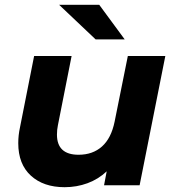

<svg xmlns="http://www.w3.org/2000/svg" viewBox="-20 -771 727 799"><path d="M668 -538 561 0H413L424 -58Q389 -25 344 -8.5Q299 8 249 8Q161 8 108.5 -40Q56 -88 56 -175Q56 -208 63 -240L122 -538H278L221 -250Q217 -231 217 -211Q217 -127 307 -127Q366 -127 404.5 -161.5Q443 -196 457 -265L512 -538ZM226 -751H393L499 -607H378Z"/></svg>

Font: Idrija
Style: Bold Italic
Weight: 700
Italic angle: -11.3°
Designer: Julieta Ulanovsky
Foundry: Julieta Ulanovsky
Version: Version 7.200